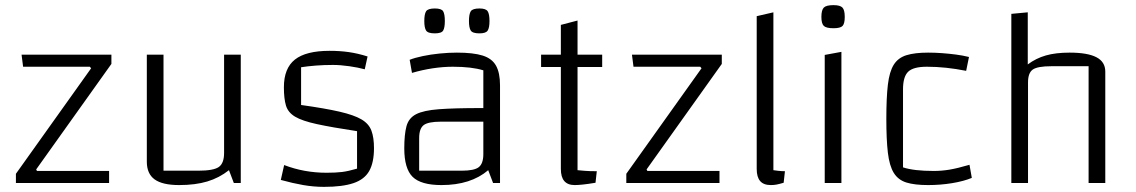

<svg xmlns="http://www.w3.org/2000/svg" viewBox="-20 -713 4425 748"><path d="M335 -447 330 -453H70L64 -500H414V-464L121 -53L124 -47H405V0H42V-36Z M918 -500V0H891L872 -50Q834 -20 787.5 -6Q741 8 678 8Q613 8 582.5 -14Q552 -36 552 -83V-500H617V-48H752Q812 -48 832.5 -62.5Q853 -77 853 -117V-500Z M1086 -373Q1086 -447 1129 -481Q1172 -515 1264 -515Q1304 -515 1339 -510Q1374 -505 1412 -493L1401 -443Q1376 -450 1341 -455Q1306 -460 1277 -460Q1242 -460 1210 -457.5Q1178 -455 1153 -451V-304Q1246 -291 1302.5 -278Q1359 -265 1388 -248Q1417 -231 1427 -204Q1437 -177 1437 -136Q1437 -80 1418.5 -47Q1400 -14 1357 0.5Q1314 15 1242 15Q1202 15 1161.5 8Q1121 1 1074 -12L1087 -70Q1165 -40 1252 -40Q1288 -40 1312.5 -43Q1337 -46 1371 -56V-202Q1272 -217 1214.5 -229.5Q1157 -242 1129.5 -258.5Q1102 -275 1094 -302Q1086 -329 1086 -373Z M1700 8Q1620 8 1587.5 -24Q1555 -56 1555 -135Q1555 -189 1563.5 -221Q1572 -253 1601 -268Q1630 -283 1690 -287.5Q1750 -292 1853 -292H1893V-239H1698Q1648 -239 1630.5 -225.5Q1613 -212 1613 -175V-48H1779Q1828 -48 1845.5 -62Q1863 -76 1863 -113V-439Q1818 -453 1744 -453Q1707 -453 1666.5 -447Q1626 -441 1585 -429L1576 -480Q1596 -488 1627 -494.5Q1658 -501 1693 -504.5Q1728 -508 1760 -508Q1824 -508 1860.5 -496.5Q1897 -485 1912.5 -457Q1928 -429 1928 -381V0H1901L1882 -50Q1814 8 1700 8ZM1848 -583Q1821 -583 1814 -594Q1807 -605 1807 -631Q1807 -658 1814 -669Q1821 -680 1848 -680Q1873 -680 1880 -669Q1887 -658 1887 -631Q1887 -605 1880 -594Q1873 -583 1848 -583ZM1674 -583Q1647 -583 1640 -594Q1633 -605 1633 -631Q1633 -658 1640 -669Q1647 -680 1674 -680Q1700 -680 1706.5 -669Q1713 -658 1713 -631Q1713 -605 1706.5 -594Q1700 -583 1674 -583Z M2219 8Q2192 8 2178.5 -7.5Q2165 -23 2165 -55V-616L2230 -633V-50Q2242 -49 2258.5 -47.5Q2275 -46 2305 -46L2300 -1Q2270 4 2250.5 6Q2231 8 2219 8ZM2088 -452V-500H2326V-452Z M2713 -447 2708 -453H2448L2442 -500H2792V-464L2499 -53L2502 -47H2783V0H2420V-36Z M2993 -50Q3000 -49 3012.5 -47.5Q3025 -46 3038 -46L3033 -1Q3016 4 3005.5 6Q2995 8 2983 8Q2955 8 2941.5 -7.5Q2928 -23 2928 -55V-650L2993 -665Z M3193 -499 3258 -511V0H3193ZM3227 -603Q3199 -603 3189.5 -612Q3180 -621 3180 -647Q3180 -674 3189.5 -683.5Q3199 -693 3227 -693Q3253 -693 3262 -683.5Q3271 -674 3271 -647Q3271 -621 3262.5 -612Q3254 -603 3227 -603Z M3596 8Q3543 8 3511 -2Q3479 -12 3462 -39.5Q3445 -67 3439 -118Q3433 -169 3433 -250Q3433 -332 3439 -383Q3445 -434 3462 -461Q3479 -488 3511.5 -498Q3544 -508 3596 -508Q3622 -508 3649.5 -506Q3677 -504 3704 -500.5Q3731 -497 3755 -491L3744 -437Q3704 -445 3666 -449Q3628 -453 3591 -453Q3538 -453 3518 -433.5Q3498 -414 3498 -365V-61Q3540 -47 3618 -47Q3648 -47 3678.5 -52Q3709 -57 3757 -71L3766 -20Q3735 -7 3689.5 0.5Q3644 8 3596 8Z M3920 0V-659L3984 -665V-462Q4016 -486 4054.5 -497Q4093 -508 4147 -508Q4217 -508 4251.5 -490Q4286 -472 4286 -434V0H4221V-455H4076Q4022 -455 4003.5 -442Q3985 -429 3985 -392V0Z"/></svg>

Font: Changa ExtraLight ExtraLight
Style: Regular
Weight: 250
Version: Version 3.002; ttfautohint (v1.8.2)